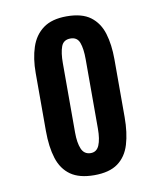

<svg xmlns="http://www.w3.org/2000/svg" viewBox="-72 -926 586 712"><g transform="rotate(-10 221.5 -570.0)"><path d="M226.6 -271Q170.4 -271 137.7 -293.9Q105 -316.9 91.3 -360.1Q77.6 -403.3 77.6 -463.9V-681.6Q77.6 -736.3 91.6 -778.6Q105.5 -820.8 138.2 -845Q170.9 -869.1 226.6 -869.1Q284.2 -869.1 316.2 -845.2Q348.1 -821.3 361.1 -779.1Q374 -736.8 374 -681.6V-463.9Q374 -404.8 360.8 -361.3Q347.7 -317.9 315.4 -294.4Q283.2 -271 226.6 -271ZM226.6 -354Q249.5 -353.5 259.3 -376.2Q269 -398.9 269 -439V-700.2Q269 -739.7 260.5 -762.7Q252 -785.6 226.6 -785.6Q200.2 -785.6 191.7 -762.7Q183.1 -739.7 183.1 -700.2V-439Q183.1 -400.4 192.9 -377.4Q202.6 -354.5 226.6 -354Z"/></g></svg>

Font: Antonio
Style: Bold
Weight: 700
Designer: Vernon Adams
Foundry: Vernon Adams
Version: Version 1.002